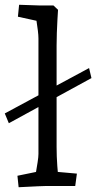

<svg xmlns="http://www.w3.org/2000/svg" viewBox="-52 -779 403 804"><path d="M26 5 21 -43 133 -66 93 -29Q95 -37 98.5 -57Q102 -77 105.5 -99.5Q109 -122 109 -134V-618Q109 -631 106.5 -651.5Q104 -672 100.5 -694Q97 -716 94 -731L133 -685L23 -709L28 -759L117 -756H172L191 -738Q190 -723 188.5 -696.5Q187 -670 186 -641Q185 -612 185 -588V-164Q185 -124 188 -83.5Q191 -43 194 -25L157 -62L270 -52L263 0H136Q126 0 107 1Q88 2 66.5 3Q45 4 26 5ZM-15 -263 -32 -304 321 -494 331 -452Z"/></svg>

Font: Andada Pro
Style: Regular
Weight: 400
Designer: Carolina Giovagnoli
Foundry: Huerta Tipografica
Version: Version 3.003